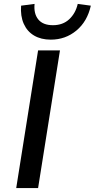

<svg xmlns="http://www.w3.org/2000/svg" viewBox="-20 -963 485 983"><path d="M63 0 175 -705H287L175 0ZM240 -760Q190 -760 154.5 -781Q119 -802 101.5 -841.5Q84 -881 88 -934L157 -943Q152 -893 176 -863.5Q200 -834 251 -834Q302 -834 334.5 -864.5Q367 -895 378 -943L445 -934Q427 -853 371 -806.5Q315 -760 240 -760Z"/></svg>

Font: Nunito Sans 7pt SemiBold
Style: Italic
Weight: 600
Italic angle: -9°
Designer: Vernon Adams
Foundry: Vernon Adams
Version: Version 3.101;gftools[0.9.27]